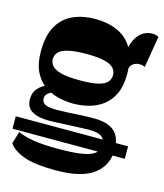

<svg xmlns="http://www.w3.org/2000/svg" viewBox="-117 -658 814 954"><g transform="rotate(15 290.5 -180.5)"><path d="M258.4 209.7Q149.3 209.7 92.9 188.4Q36.6 167 16.4 134.7L35.9 72Q60.3 85.4 109.6 94.4Q158.9 103.4 242.9 103.4Q310.9 103.4 352.4 97.8Q394 92.1 415.2 81.7Q436.4 71.3 443.5 56.6Q450.6 42 450.6 23Q450.6 -1.7 431.6 -14.9Q412.6 -28 369.9 -28Q353.3 -28 324.8 -26.7Q296.3 -25.4 264.9 -24.1Q233.4 -22.7 205.9 -21.4Q178.4 -20.1 162.9 -20.1Q108 -20.1 76.2 -38.4Q44.4 -56.7 44.4 -99.3Q44.4 -134.3 63.9 -155.6Q83.4 -176.9 113 -189L170 -165.3Q143.3 -161.9 126.3 -150.6Q109.3 -139.3 109.3 -119.3Q109.3 -99.9 127.1 -90.9Q145 -81.9 188.4 -81.9Q210.1 -81.9 242.2 -83.6Q274.3 -85.4 310.1 -87.3Q345.9 -89.1 376.4 -89.1Q447 -89.1 481.5 -59.5Q516 -29.9 516 36Q516 115.1 454.4 162.4Q392.9 209.7 258.4 209.7ZM-1.4 65.4V1.4H576.3V65.4ZM255.7 -133Q215 -133 175.8 -143.4Q136.6 -153.9 104.8 -177.5Q73 -201.1 54.2 -241.6Q35.4 -282 35.4 -341.6Q35.4 -425.7 64.5 -475Q93.6 -524.3 143.6 -546.1Q193.7 -568 255.7 -568Q319.1 -568 369.7 -546.1Q420.3 -524.3 449.6 -475Q478.9 -425.7 478.9 -341.6Q478.9 -282 459.6 -241.6Q440.3 -201.1 408.3 -177.2Q376.3 -153.3 336.4 -143.1Q296.4 -133 255.7 -133ZM258.1 -253.3Q321 -253.3 354.2 -261.7Q387.4 -270.1 399.9 -285.4Q412.4 -300.7 412.4 -320.7Q412.4 -340.7 399.4 -355.9Q386.4 -371.1 353.2 -379.9Q320 -388.6 258.1 -388.6Q197.7 -388.6 163.8 -380.1Q129.9 -371.7 116.1 -356.4Q102.4 -341.1 102.4 -320.7Q102.4 -302.1 115.6 -286.6Q128.9 -271.1 162.8 -262.2Q196.7 -253.3 258.1 -253.3ZM475.4 -361.6 444.1 -452.6Q455.1 -512.4 482.3 -541.6Q509.4 -570.9 550 -570.9Q566.1 -570.9 581.1 -562.7L554 -401Q543.4 -407.6 525.4 -407.6Q507.3 -407.6 492.7 -396.9Q478.1 -386.3 475.4 -361.6Z"/></g></svg>

Font: Savate ExtraLight
Style: Regular
Weight: 200
Designer: Max Esnée
Foundry: Plomb Type
Version: Version 2.000